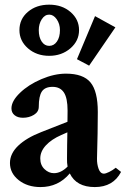

<svg xmlns="http://www.w3.org/2000/svg" viewBox="-20 -778 535 810"><path d="M187.5 -542.5Q134.3 -542.5 98.1 -574Q62 -605.5 62 -650.9Q62 -697.8 97.7 -728Q133.3 -758.3 187.5 -758.3Q241.7 -758.3 277.6 -727.3Q313.5 -696.3 313.5 -650.9Q313.5 -605.5 276.9 -574Q240.2 -542.5 187.5 -542.5ZM187.5 -584.5Q207.5 -584.5 220.2 -602.8Q232.9 -621.1 232.9 -650.9Q232.9 -677.2 219.2 -696.8Q205.6 -716.3 187.5 -716.3Q168.9 -716.3 156.2 -696.8Q143.6 -677.2 143.6 -650.9Q143.6 -621.1 155.8 -602.8Q168 -584.5 187.5 -584.5ZM356 -501 304.7 -528.3 380.9 -710 466.8 -662.6ZM150.9 11.2Q95.7 11.2 58.8 -18.1Q22 -47.4 22 -90.3Q22 -129.9 56.6 -163.1Q91.3 -196.3 153.8 -220.7L264.6 -264.2Q265.1 -279.8 265.1 -311.5Q265.1 -364.3 249.5 -387.9Q233.9 -411.6 201.7 -411.6Q169.9 -411.6 156.7 -392.1Q143.6 -372.6 143.6 -327.6Q143.6 -306.2 123.3 -293.7Q103 -281.2 76.7 -281.2Q54.7 -281.2 41.5 -292Q28.3 -302.7 28.3 -320.8Q28.3 -351.6 64.2 -386.2Q100.1 -420.9 154.5 -444.1Q209 -467.3 258.3 -467.3Q331.1 -467.3 361.8 -430.2Q392.6 -393.1 392.6 -305.7Q392.6 -223.1 389.2 -109.4Q388.7 -85.9 396 -65.7Q403.3 -45.4 418.5 -45.4Q425.8 -45.4 440.4 -52.5Q455.1 -59.6 468.3 -70.3L490.7 -52.7Q457.5 11.2 379.9 11.2Q302.2 11.2 274.4 -46.4Q226.1 11.2 150.9 11.2ZM149.9 -109.4Q149.9 -81.5 167.7 -64.5Q185.5 -47.4 207.5 -47.4Q237.3 -47.4 265.1 -75.2Q262.2 -91.8 262.7 -107.9Q262.7 -126.5 263.2 -163.8Q263.7 -201.2 264.2 -219.7L238.8 -208.5Q197.3 -190.4 173.6 -164.8Q149.9 -139.2 149.9 -109.4Z"/></svg>

Font: Elstob 6pt
Style: Bold
Weight: 700
Designer: Peter S. Baker
Version: Version 1.015